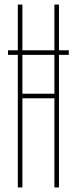

<svg xmlns="http://www.w3.org/2000/svg" viewBox="-20 -820 336 840"><path d="M58 0V-580H15V-600H58V-800H78V-600H218V-800H238V-600H281V-580H238V0H218V-390H78V0ZM78 -410H218V-580H78Z"/></svg>

Font: Big Shoulders Display Thin
Style: Regular
Weight: 100
Designer: Patric King
Foundry: XO Type Co
Version: Version 1.000; ttfautohint (v1.8.2)